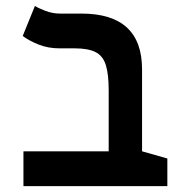

<svg xmlns="http://www.w3.org/2000/svg" viewBox="-20 -632 626 652"><path d="M548.3 -93.8V0H59.6V-118.2H349.1V-325.2Q349.1 -380.9 339.1 -411.9Q329.1 -442.9 304 -455.3Q278.8 -467.8 233.9 -467.8H182.6Q143.6 -467.8 111.6 -480.5Q79.6 -493.2 57.1 -509.8L98.6 -611.8Q109.9 -604.5 134 -595.2Q158.2 -585.9 183.6 -585.9H256.3Q462.4 -585.9 462.4 -396.5V-118.2Z"/></svg>

Font: CaskaydiaCove NFP SemiBold
Style: Regular
Weight: 600
Designer: Aaron Bell
Foundry: Saja Typeworks
Version: Version 2111.001; VTT 6.35;Nerd Fonts 3.1.1